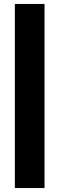

<svg xmlns="http://www.w3.org/2000/svg" viewBox="-20 -730 300 970"><path d="M55 220V-710H205V220Z"/></svg>

Font: Cairo Play ExtraBold
Style: Regular
Weight: 800
Version: Version 3.119